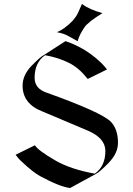

<svg xmlns="http://www.w3.org/2000/svg" viewBox="-20 -947 672 967"><path d="M309.6 -739.7Q321.8 -736.3 341.6 -728Q361.3 -719.7 385.5 -707Q409.7 -694.3 436.5 -675Q463.4 -655.8 490.7 -629.4Q498.5 -621.6 505.6 -613.5Q512.7 -605.5 519 -597.2L421.9 -549.3Q399.4 -577.6 376.5 -597.4Q353.5 -617.2 327.1 -630.4Q300.8 -643.6 271.5 -653.1Q242.2 -662.6 207 -668.9Q154.3 -631.8 154.3 -555.2Q154.3 -502 211.9 -481.4Q489.3 -382.3 537.6 -334.5Q554.7 -317.4 564.5 -290.5Q574.2 -263.7 574.2 -228.5Q574.2 -202.1 563.2 -177.7Q552.2 -153.3 527.3 -127Q482.4 -80.6 463.4 -71.3L333 0Q282.2 -5.9 182.6 -59.6Q165.5 -68.8 141.6 -87.4Q117.7 -106 86.9 -135.3Q78.6 -142.6 71.8 -150.9Q64.9 -159.2 58.6 -167.5L155.8 -215.3Q171.9 -189 260.7 -137.7Q336.9 -94.2 457.5 -72.3Q510.7 -109.9 510.7 -186.5Q510.7 -251 423.3 -288.6Q314.5 -334.5 257.3 -358.9Q200.2 -383.3 193.4 -385.7Q93.8 -424.3 93.8 -515.6Q93.8 -567.9 137.7 -614.3Q182.6 -660.6 201.2 -669.9ZM266.6 -784.7Q285.6 -792.5 303.7 -805.7Q329.1 -824.2 347.2 -843.8Q351.6 -848.6 362.8 -864.3Q371.6 -876.5 392.6 -926.8Q430.2 -898.9 496.1 -880.9L463.4 -859.9Q439 -843.8 415.5 -821.8Q410.2 -816.9 402.8 -805.7Q381.8 -773.9 373.5 -747.6Q371.1 -739.7 371.1 -739.3L327.6 -763.7Q301.8 -778.8 266.6 -784.7Z"/></svg>

Font: MedievalSharp
Style: Regular
Weight: 500
Version: Version 1.0